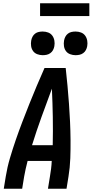

<svg xmlns="http://www.w3.org/2000/svg" viewBox="-20 -1149 564 1169"><path d="M3 0 15 -74Q24 -130 40.5 -186Q57 -242 76 -297Q95 -352 116 -407Q137 -462 159 -517Q181 -572 204 -626.5Q227 -681 251 -735H380Q386 -681 391 -626.5Q396 -572 400 -517Q404 -462 406.5 -407Q409 -352 409.5 -296.5Q410 -241 408 -185Q406 -129 397 -74L385 0H272L284 -74Q288 -97 291 -121Q294 -145 295 -169H148Q142 -145 136.5 -121.5Q131 -98 127 -74L115 0ZM301 -265Q303 -351 301.5 -437Q300 -523 296 -609Q264 -523 233 -437.5Q202 -352 175 -265ZM440 -813Q423 -813 407 -819Q391 -825 381.5 -838Q372 -851 369.5 -868Q367 -885 370 -902Q372 -914 378 -925.5Q384 -937 394 -944.5Q404 -952 416 -954.5Q428 -957 440 -957Q458 -957 473.5 -951Q489 -945 498.5 -932Q508 -919 511 -902Q514 -885 511 -868Q509 -856 503 -844.5Q497 -833 486.5 -825.5Q476 -818 464 -815.5Q452 -813 440 -813ZM240 -813Q223 -813 207 -819Q191 -825 181.5 -838Q172 -851 169.5 -868Q167 -885 170 -902Q172 -914 178 -925.5Q184 -937 194 -944.5Q204 -952 216 -954.5Q228 -957 240 -957Q258 -957 273.5 -951Q289 -945 298.5 -932Q308 -919 311 -902Q314 -885 311 -868Q309 -856 303 -844.5Q297 -833 286.5 -825.5Q276 -818 264 -815.5Q252 -813 240 -813ZM224 -1051V-1129H524V-1051Z"/></svg>

Font: Iosevka Curly Oblique
Style: Bold
Weight: 700
Italic angle: -9°
Monospace: yes
Designer: Belleve Invis
Foundry: Belleve Invis
Version: Version 11.1.0; ttfautohint (v1.8.3)